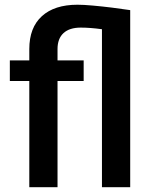

<svg xmlns="http://www.w3.org/2000/svg" viewBox="-20 -780 632 800"><path d="M219.7 0H102.1V-442.4H21V-528.3H102.1V-575.7Q102.1 -665 154.5 -712.6Q207 -760.3 302.7 -760.3Q328.6 -760.3 366.7 -756.8Q404.8 -753.4 446.3 -748.3Q487.8 -743.2 522.5 -737.8V0H404.8V-658.2Q380.4 -661.6 358.2 -663.3Q335.9 -665 316.4 -665Q269.5 -665 244.6 -642.1Q219.7 -619.1 219.7 -575.7V-528.3H328.6V-442.4H219.7Z"/></svg>

Font: Vazirmatn FD Medium
Style: Regular
Weight: 500
Designer: Saber Rastikerdar
Foundry: Saber Rastikerdar
Version: Version 33.003